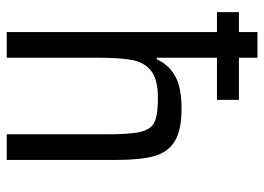

<svg xmlns="http://www.w3.org/2000/svg" viewBox="-127 -656 783 569"><g transform="rotate(90 264.5 -371.5)"><path d="M454 -323V0H378V-294Q378 -367 370.5 -397.5Q363 -428 341.5 -438Q320 -448 270 -448Q215 -448 189.5 -427.5Q164 -407 157.5 -370Q151 -333 151 -265V0H75V-623H16V-688H75V-743H151V-688H276V-623H151V-445H156Q171 -479 204.5 -498.5Q238 -518 301 -518Q366 -518 398.5 -498Q431 -478 442.5 -437.5Q454 -397 454 -323Z"/></g></svg>

Font: Assailand
Style: Regular
Weight: 400
Designer: Hector Gatti with collaboration of the Omnibus-Type team
Foundry: Omnibus-Type
Version: Version 0.072;October 19, 2019;FontCreator 12.0.0.2547 64-bi